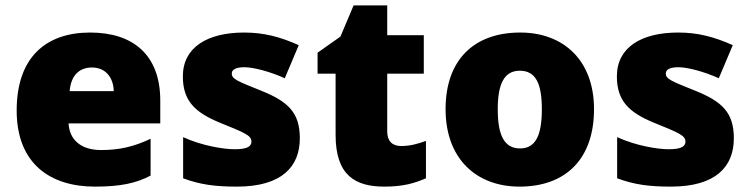

<svg xmlns="http://www.w3.org/2000/svg" viewBox="-20 -684 2789 714"><path d="M315 -563C152 -563 42 -472 42 -273C42 -76 166 10 333 10C429 10 487 -3 540 -31V-168C479 -139 425 -126 356 -126C278 -126 238 -167 235 -225H576V-310C576 -479 476 -563 315 -563ZM322 -433C374 -433 402 -394 403 -345H239C244 -406 277 -433 322 -433Z M1095 -170C1095 -267 1049 -307 953 -346C861 -383 842 -390 842 -411C842 -426 859 -434 889 -434C922 -434 984 -418 1039 -393L1091 -516C1022 -547 961 -563 888 -563C751 -563 660 -508 660 -400C660 -309 705 -266 797 -228C890 -190 915 -181 915 -157C915 -138 896 -129 853 -129C811 -129 731 -142 661 -174V-21C725 3 782 10 861 10C1029 10 1095 -65 1095 -170Z M1472 -141C1439 -141 1420 -159 1420 -195V-410H1556V-553H1420V-664H1295L1246 -548L1161 -488V-410H1228V-182C1228 -32 1301 10 1409 10C1481 10 1522 -3 1564 -21V-160C1533 -149 1506 -141 1472 -141Z M2189 -278C2189 -461 2074 -563 1915 -563C1742 -563 1637 -461 1637 -278C1637 -93 1752 10 1912 10C2084 10 2189 -93 2189 -278ZM1831 -278C1831 -372 1855 -421 1913 -421C1973 -421 1995 -372 1995 -278C1995 -183 1973 -132 1914 -132C1854 -132 1831 -183 1831 -278Z M2709 -170C2709 -267 2663 -307 2567 -346C2475 -383 2456 -390 2456 -411C2456 -426 2473 -434 2503 -434C2536 -434 2598 -418 2653 -393L2705 -516C2636 -547 2575 -563 2502 -563C2365 -563 2274 -508 2274 -400C2274 -309 2319 -266 2411 -228C2504 -190 2529 -181 2529 -157C2529 -138 2510 -129 2467 -129C2425 -129 2345 -142 2275 -174V-21C2339 3 2396 10 2475 10C2643 10 2709 -65 2709 -170Z"/></svg>

Font: Noto Sans Sinhala UI Black
Style: Regular
Weight: 900
Designer: Jelle Bosma - Monotype Design Team
Foundry: Monotype Imaging Inc.
Version: Version 2.006